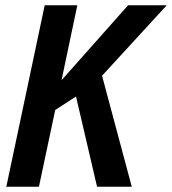

<svg xmlns="http://www.w3.org/2000/svg" viewBox="-20 -710 654 730"><path d="M368 -422 481 0H349L269 -343L190 -292L128 0H4L150 -690H274L214 -405L467 -690H614Z"/></svg>

Font: Decalotype SemiBold Italic
Style: Regular
Weight: 600
Italic angle: -12°
Designer: Alfredo Marco Pradil
Foundry: Alfredo Marco Pradil
Version: Version 1.0